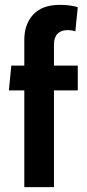

<svg xmlns="http://www.w3.org/2000/svg" viewBox="-20 -770 356 790"><path d="M80 0V-398H16.5L26.5 -500H80V-606Q80 -670.5 116.8 -710.2Q153.5 -750 226.5 -750Q248.5 -750 267 -747.5Q285.5 -745 300 -740.5L290 -641Q283.5 -643.5 275.5 -644.8Q267.5 -646 256.5 -646Q231 -646 216.5 -631Q202 -616 202 -586V-500H300V-398H202V0Z"/></svg>

Font: Cabin
Style: Bold
Weight: 700
Width: 4
Designer: Pablo Impallari
Foundry: Pablo Impallari. http://www.impallari.com Igino Marini. http://www.ikern.com
Version: Version 3.001